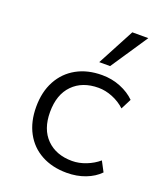

<svg xmlns="http://www.w3.org/2000/svg" viewBox="-140 -847 806 947"><g transform="rotate(20 263.0 -373.0)"><path d="M322 8Q246 8 189 -23Q132 -54 101 -111.5Q70 -169 70 -247Q70 -326 101.5 -384Q133 -442 190 -473.5Q247 -505 323 -505Q375 -505 420.5 -486.5Q466 -468 496 -438L468 -383Q439 -410 401.5 -425Q364 -440 328 -440Q243 -440 193 -389Q143 -338 143 -246Q143 -156 193 -106Q243 -56 327 -56Q363 -56 400 -70.5Q437 -85 465 -109L493 -56Q464 -26 419.5 -9Q375 8 322 8ZM287 -560 390 -754H474L344 -560Z"/></g></svg>

Font: Nunito Sans 6pt Light
Style: Regular
Weight: 300
Version: Version 3.101;gftools[0.9.27]